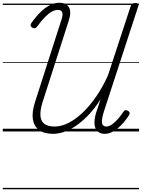

<svg xmlns="http://www.w3.org/2000/svg" viewBox="-20 -956 1031 1396"><path d="M366 17Q301 17 264 -10.5Q227 -38 219 -89Q211 -140 234 -212L425 -807Q438 -843 433 -863.5Q428 -884 401 -884Q380 -884 357 -871.5Q334 -859 307.5 -832.5Q281 -806 251 -764Q242 -752 233 -750.5Q224 -749 213 -756Q203 -763 202.5 -771.5Q202 -780 209 -790Q247 -843 282 -875Q317 -907 349 -921.5Q381 -936 411 -936Q462 -936 481.5 -902.5Q501 -869 479 -803L290 -215Q271 -155 274 -115Q277 -75 302.5 -55.5Q328 -36 378 -36Q418 -36 460 -54Q502 -72 544 -105Q586 -138 625.5 -184Q665 -230 700.5 -286.5Q736 -343 765 -408L931 -914Q935 -924 942.5 -929Q950 -934 964 -934Q979 -934 984 -929Q989 -924 986 -913L736 -147Q724 -110 721.5 -85Q719 -60 727 -48Q735 -36 754 -36Q778 -36 809.5 -63Q841 -90 878 -144Q885 -154 893 -155Q901 -156 911 -150Q921 -144 922.5 -136Q924 -128 918 -118Q899 -89 878 -64.5Q857 -40 834 -21.5Q811 -3 788 7Q765 17 742 17Q710 17 690.5 -0.5Q671 -18 667.5 -51Q664 -84 677 -131Q686 -157 694.5 -183Q703 -209 711 -234Q676 -178 634.5 -132Q593 -86 548 -52.5Q503 -19 456.5 -1Q410 17 366 17ZM0 410H991V420H0ZM0 -20H991V0H0ZM0 -505H991V-500H0ZM0 -930H991V-920H0Z"/></svg>

Font: Playwrite DE LA Guides
Style: Regular
Weight: 400
Designer: Veronika Burian, José Scaglione
Foundry: TypeTogether
Version: Version 1.003